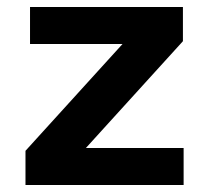

<svg xmlns="http://www.w3.org/2000/svg" viewBox="-20 -530 599 550"><path d="M53 0V-98L331 -404H66V-510H504V-412L226 -106H506V0Z"/></svg>

Font: Saira SemiExpanded SemiBold
Style: Regular
Weight: 600
Width: 6
Designer: Hector Gatti with collaboration of the Omnibus-Type team
Foundry: Omnibus-Type
Version: Version 1.101